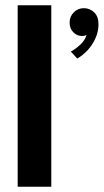

<svg xmlns="http://www.w3.org/2000/svg" viewBox="-20 -708 394 728"><path d="M273 -486 248.5 -512.5Q264.5 -520.5 283.2 -537.5Q302 -554.5 308 -575Q301 -571.5 290.5 -571.5Q272.5 -571.5 258.2 -585.5Q244 -599.5 244 -622.5Q244 -645.5 259.8 -661.2Q275.5 -677 298 -677Q320.5 -677 337 -661.2Q353.5 -645.5 353.5 -616Q353.5 -589 342.2 -563.5Q331 -538 312.5 -518Q294 -498 273 -486ZM174.5 0H47V-688H174.5Z"/></svg>

Font: League Spartan Thin SemiBold
Style: Regular
Weight: 600
Version: Version 2.002